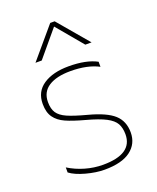

<svg xmlns="http://www.w3.org/2000/svg" viewBox="-136 -796 733 894"><g transform="rotate(-20 230.0 -349.5)"><path d="M372 -563H341L233 -692L125 -563H94L222 -714H244ZM227 15Q185 15 135.5 1.5Q86 -12 60 -32V-57Q97 -34 140.5 -21.5Q184 -9 228 -9Q374 -9 374 -107Q374 -139 362 -160.5Q350 -182 317.5 -199Q285 -216 222 -233Q163 -249 129.5 -264Q96 -279 78 -304Q60 -329 60 -371Q60 -432 107.5 -463.5Q155 -495 233 -495Q320 -495 372 -467V-442Q317 -471 233 -471Q164 -471 125 -446Q86 -421 86 -371Q86 -337 99.5 -317Q113 -297 144.5 -283Q176 -269 240 -252Q327 -229 363.5 -196Q400 -163 400 -107Q400 -51 356.5 -18Q313 15 227 15Z"/></g></svg>

Font: Prompt Thin
Style: Regular
Weight: 100
Designer: Katatrad Team
Foundry: CadsonDemak
Version: Version 1.030